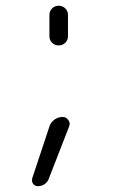

<svg xmlns="http://www.w3.org/2000/svg" viewBox="-20 -558 394 666"><path d="M151.4 -432.6V-505.9Q151.4 -519.5 160.6 -528.8Q169.9 -538.1 183.6 -538.1Q197.3 -538.1 206.5 -528.8Q215.8 -519.5 215.8 -505.9V-432.6Q215.8 -418.9 206.5 -409.7Q197.3 -400.4 183.6 -400.4Q169.9 -400.4 160.6 -409.7Q151.4 -418.9 151.4 -432.6ZM151.4 -119.1Q156.2 -133.8 168.9 -143.1Q181.6 -152.3 197.3 -152.3Q210 -152.3 216.8 -141.6Q221.7 -135.7 221.7 -128.9Q221.7 -124 219.7 -119.1L149.4 61.5Q145.5 73.2 134.8 80.6Q124 87.9 111.3 87.9Q100.6 87.9 94.7 79.1Q90.8 74.2 90.8 67.4Q90.8 64.5 91.8 60.5Z"/></svg>

Font: Gen Jyuu Gothic P Light
Style: Regular
Weight: 200
Designer: [Source Han Sans]
Ryoko NISHIZUKA  (kana & ideographs); Paul D. Hunt (Latin, Greek & Cyrillic); Wenlong ZHANG  (bopomofo
Version: Version 1.002.20150607